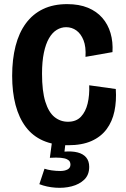

<svg xmlns="http://www.w3.org/2000/svg" viewBox="-20 -692 610 932"><path d="M310 13Q240 13 189 -9.5Q138 -32 105 -76Q72 -120 55.5 -182.5Q39 -245 39 -324Q39 -404 55.5 -468.5Q72 -533 105.5 -578.5Q139 -624 189 -648Q239 -672 306 -672Q364 -672 406.5 -654.5Q449 -637 476.5 -605.5Q504 -574 516.5 -531.5Q529 -489 526 -439L395 -416Q398 -465 385.5 -496.5Q373 -528 351 -544Q329 -560 301 -560Q277 -560 255.5 -547Q234 -534 218 -506.5Q202 -479 193 -436Q184 -393 184 -334Q184 -250 200 -198.5Q216 -147 244.5 -124Q273 -101 310 -101Q350 -101 373 -125.5Q396 -150 405.5 -190Q415 -230 413 -278L542 -260Q546 -202 535.5 -152Q525 -102 497.5 -65Q470 -28 424 -7.5Q378 13 310 13ZM171 202 196 127Q210 132 231 135Q252 138 273 138Q294 138 308 130.5Q322 123 322 107Q322 99 318.5 92.5Q315 86 305 81Q295 76 275 74Q255 72 222 74L233 -8H299L293 44Q330 41 357 48Q384 55 398.5 72.5Q413 90 413 118Q413 157 389 180Q365 203 328 212.5Q291 222 249 219Q207 216 171 202Z"/></svg>

Font: Bricolage Grotesque 36pt SemiCondensed
Style: Bold
Weight: 700
Width: 4
Designer: Mathieu Triay
Foundry: Atelier Triay
Version: Version 1.001;gftools[0.9.33.dev8+g029e19f]